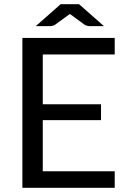

<svg xmlns="http://www.w3.org/2000/svg" viewBox="-20 -898 621 918"><path d="M528.5 -716.5V-637.5H184.5V-399.5H463V-323.5H184.5V-79H528.5V0H87V-716.5ZM477 -773H409.5Q403.5 -773 396.5 -774.8Q389.5 -776.5 385 -779.5L320 -827Q316 -829 314 -831Q310 -828 308 -827L243 -779.5Q238.5 -776.5 231.5 -774.8Q224.5 -773 218.5 -773H151L270 -878H358Z"/></svg>

Font: Lato TR
Style: Regular
Weight: 400
Designer: Lukasz Dziedzic
Foundry: tyPoland Lukasz Dziedzic
Version: Version 1.104 2013